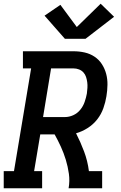

<svg xmlns="http://www.w3.org/2000/svg" viewBox="-27 -1010 647 1030"><path d="M-7 0V-92H48L140 -643H96V-735H368Q398 -735 427 -728.5Q456 -722 480 -706Q504 -690 519.5 -666Q535 -642 542.5 -614Q550 -586 549.5 -555Q549 -524 544 -494Q539 -462 527.5 -429.5Q516 -397 494.5 -369.5Q473 -342 443 -323Q413 -304 381 -295Q405 -248 424 -197.5Q443 -147 450 -92H521V0H341Q348 -39 342.5 -78Q337 -117 326 -153Q315 -189 299.5 -223Q284 -257 266 -289H189L156 -92H199V0ZM204 -382H321Q344 -382 366 -392Q388 -402 403.5 -421Q419 -440 427 -463Q435 -486 439 -508Q441 -523 442 -538.5Q443 -554 441 -569Q439 -584 434.5 -597.5Q430 -611 420.5 -621.5Q411 -632 397 -637.5Q383 -643 368 -643H247ZM321 -802 212 -926 297 -984 385 -865 513 -990 585 -920 432 -802Z"/></svg>

Font: Iosevka Curly Slab SmBdExObl
Style: Regular
Weight: 600
Width: 7
Italic angle: -9°
Monospace: yes
Designer: Belleve Invis
Foundry: Belleve Invis
Version: Version 11.1.0; ttfautohint (v1.8.3)